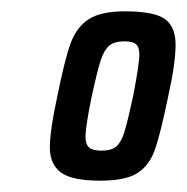

<svg xmlns="http://www.w3.org/2000/svg" viewBox="-20 -716 330 339"><path d="M68 -456Q68 -485 81 -545Q94 -610 104.5 -639Q115 -668 136.5 -682Q158 -696 201 -696Q252 -696 271 -682.5Q290 -669 290 -637Q290 -604 277 -546Q263 -478 253 -450.5Q243 -423 222 -410Q201 -397 157 -397Q107 -397 87.5 -411.5Q68 -426 68 -456ZM215 -546Q226 -603 226 -620Q226 -633 220 -638Q214 -643 200 -643Q182 -643 173 -635.5Q164 -628 158 -610Q152 -592 142 -546Q131 -493 131 -474Q131 -461 137.5 -455.5Q144 -450 159 -450Q177 -450 185.5 -457.5Q194 -465 199.5 -482.5Q205 -500 215 -546Z"/></svg>

Font: Saira Ultra Condensed SemiBold
Style: Italic
Weight: 600
Width: 1
Italic angle: -12°
Designer: Hector Gatti with collaboration of the Omnibus-Type team
Foundry: Omnibus-Type
Version: Version 1.001; ttfautohint (v1.8)